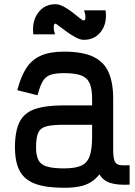

<svg xmlns="http://www.w3.org/2000/svg" viewBox="-20 -877 640 911"><path d="M284 14Q198 14 147 -5Q96 -24 73.5 -66Q51 -108 51 -178Q51 -256 73.5 -299.5Q96 -343 147 -360Q198 -377 284 -377H417V-409Q417 -455 405.5 -481.5Q394 -508 365.5 -519Q337 -530 284 -530Q242 -530 218.5 -521.5Q195 -513 182 -490Q169 -467 158 -425L62 -449Q79 -514 105 -554Q131 -594 174 -613Q217 -632 284 -632Q371 -632 422 -608Q473 -584 495 -534.5Q517 -485 517 -409V-168Q517 -131 523 -114.5Q529 -98 546 -94.5Q563 -91 595 -93V-1Q538 2 503.5 -9Q469 -20 452 -50Q434 -27 410.5 -12.5Q387 2 356 8Q325 14 284 14ZM284 -78Q337 -78 365.5 -91Q394 -104 405.5 -136.5Q417 -169 417 -226V-285H284Q231 -285 202 -278Q173 -271 162 -248.5Q151 -226 151 -178Q151 -140 162 -118Q173 -96 202 -87Q231 -78 284 -78ZM377 -688Q361 -688 339.5 -699.5Q318 -711 296.5 -726.5Q275 -742 260 -753.5Q245 -765 243 -765Q236 -765 235 -750.5Q234 -736 241 -714H138Q131 -776 161 -816.5Q191 -857 243 -857Q261 -857 282.5 -845.5Q304 -834 323.5 -818.5Q343 -803 357.5 -791.5Q372 -780 377 -780Q385 -780 385.5 -793.5Q386 -807 379 -828H481Q489 -767 459.5 -727.5Q430 -688 377 -688Z"/></svg>

Font: Victor Mono Thin
Style: Regular
Weight: 100
Monospace: yes
Designer: Rune Bjørnerås
Version: Version 1.561;gftools[0.9.30]